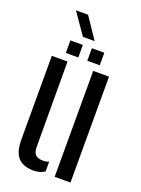

<svg xmlns="http://www.w3.org/2000/svg" viewBox="-163 -944 750 1022"><g transform="rotate(20 212.0 -432.5)"><path d="M45.5 -125V-600H134.5L135.5 -117.5Q135.5 -87 148.8 -73.2Q162 -59.5 191.5 -59.5Q210.5 -59.5 225 -66V-10.5Q198 7.5 161.5 7.5Q105 7.5 75.2 -23.5Q45.5 -54.5 45.5 -125ZM280 0V-600H369.5V0ZM232 -640V-711H302.5V-640ZM110.5 -640V-711H181V-640ZM166.5 -751.5 83.5 -871.5H152L233 -751.5Z"/></g></svg>

Font: Big Shoulders Stencil Text Thin Medium
Style: Regular
Weight: 500
Version: Version 2.001